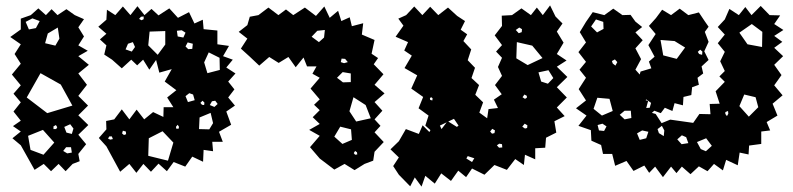

<svg xmlns="http://www.w3.org/2000/svg" viewBox="-20 -617 2938 711"><path d="M57 -79 26 -105 57 -130 28 -150 57 -170 30 -204 57 -238 30 -270 57 -301 24 -341 57 -381 34 -417 57 -453 18 -480 57 -508V-548L94 -561L122 -586L150 -561L171 -583L193 -561L226 -583L257 -561L291 -546L270 -516L291 -482L270 -449L305 -429L270 -409L309 -377L270 -345L302 -303L270 -262L306 -226L270 -190L307 -154L270 -118L299 -83L270 -47L275 -20L249 -10L223 17L197 -10L169 17L142 -10L108 12ZM127 -539 100 -549 75 -536 87 -508 113 -513ZM194 -515 157 -493 147 -457 185 -448 200 -474ZM205 -304 130 -346 79 -256 155 -198 248 -226ZM240 -157 218 -147 226 -126 246 -121 252 -141ZM187 -154 178 -149V-139H188L192 -146ZM181 -89 139 -136 84 -114 93 -62 141 -44ZM243 -72H225L214 -58L229 -49L246 -52Z M374 -75 346 -106 374 -138 373 -169 403 -175 431 -212 459 -175 486 -211 514 -175 547 -202 585 -184 586 -220H622L599 -256L633 -283L590 -315L616 -361L570 -348L558 -395L533 -359L510 -396L488 -375L466 -396L431 -364L395 -396L366 -415L374 -449L350 -471L374 -492L344 -518L374 -544L376 -581L407 -561L435 -593L463 -561L489 -594L515 -561L541 -584L567 -560L607 -586L639 -551L680 -572L700 -530L731 -544L734 -509L785 -504V-453L828 -447L806 -409L842 -396L818 -367L852 -345L825 -315L848 -286L825 -256L850 -226L818 -204L836 -155L791 -129L805 -92H766L769 -57L734 -62L732 -18L692 -37L666 0L623 -17L598 17L567 -11L539 19L511 -10L485 23L459 -10L425 19ZM512 -556 502 -555 495 -547 504 -542 512 -546ZM667 -496 653 -505 635 -503 638 -482 659 -478ZM592 -502 534 -500 529 -449 564 -414 592 -452ZM472 -461 454 -455 445 -434 468 -426 480 -443ZM694 -455 675 -460 667 -445 677 -435 692 -436ZM793 -403 753 -423 736 -386 748 -346 794 -358ZM695 -267 681 -272 667 -261 676 -239 701 -246ZM737 -237 730 -244 722 -236 728 -229 736 -228ZM777 -244 765 -242 757 -228 774 -221 786 -232ZM769 -161 760 -199 719 -182 717 -139 755 -138ZM638 -155 632 -148V-141L641 -140L643 -147ZM446 -130 435 -133 432 -123 439 -117 447 -120ZM582 -131 531 -105 529 -40 602 -22 622 -89ZM394 -112H385L380 -104L388 -100L398 -102Z M1164 -30 1128 -72 1164 -114 1125 -136 1164 -158 1138 -183 1164 -209 1143 -229 1164 -249 1130 -289 1164 -329 1137 -344 1152 -371H1117L1104 -404L1075 -368L1048 -406L1012 -384L977 -406L940 -374L904 -408L872 -437L896 -474L864 -499L896 -524L905 -555L937 -561L974 -589L1011 -561L1039 -582L1066 -561L1109 -589L1150 -558L1181 -593L1201 -551L1232 -577L1244 -539L1275 -553L1283 -520L1325 -531L1320 -489L1367 -469L1356 -418L1380 -402L1364 -379L1400 -342L1367 -303L1404 -271L1367 -239L1396 -207L1367 -175L1389 -151L1367 -127L1401 -91L1367 -55L1362 -22L1330 -10L1293 13L1256 -10L1218 11ZM1183 -506 1155 -503 1134 -481 1161 -461 1180 -478ZM1258 -399 1245 -400 1242 -387 1254 -383 1268 -387ZM1279 -345 1249 -350 1228 -329 1250 -312 1279 -313ZM1334 -228 1289 -257 1274 -205 1299 -167 1353 -179ZM1280 -138 1240 -148 1218 -111 1248 -84 1283 -99ZM1302 -53 1295 -58 1290 -50 1295 -44 1303 -45Z M1457 30 1436 -2 1457 -34 1426 -64 1457 -94 1483 -139 1531 -121 1545 -153 1570 -128 1574 -135 1555 -152 1567 -189 1530 -216 1547 -258 1503 -289 1525 -338 1478 -365 1505 -411 1477 -430 1491 -461 1445 -481 1474 -522 1455 -548 1484 -561 1514 -593 1544 -561 1573 -592 1603 -561 1639 -589 1673 -558 1702 -539 1686 -507 1710 -490 1696 -465 1725 -434 1712 -394 1739 -366 1726 -328 1754 -302 1740 -266 1769 -238 1755 -200 1784 -179 1789 -213 1824 -217 1809 -248 1838 -268 1813 -302 1839 -336 1824 -369 1839 -403 1817 -426 1839 -450 1812 -486 1839 -521 1838 -559 1876 -561 1911 -586 1946 -561 1968 -589 1990 -561 2017 -597 2037 -556 2063 -530 2042 -500 2067 -459 2042 -417 2078 -393 2042 -370 2081 -332 2042 -294 2079 -256 2042 -219 2071 -187 2033 -168 2040 -126 2002 -107 1999 -70 1962 -68V-27L1924 -44L1920 -6L1888 -28L1857 12L1811 -6L1774 30L1728 7L1706 39L1677 15L1650 53L1614 25L1590 63L1555 34L1541 74L1516 40L1499 73ZM1913 -509 1903 -515 1890 -506 1901 -494 1912 -498ZM1951 -448 1894 -461 1892 -401 1934 -376 1989 -402ZM2011 -357 1974 -349 1984 -315 2009 -307 2029 -328ZM1931 -262 1922 -267 1915 -257 1924 -251 1931 -255ZM1582 -253 1577 -257 1572 -254 1573 -247 1581 -245ZM1661 -177 1640 -167 1672 -147 1678 -152ZM1609 -152 1615 -139 1634 -164ZM1933 -153 1923 -159 1914 -148 1924 -141 1932 -143ZM1813 -134 1803 -140 1795 -130 1802 -122 1811 -124ZM1839 -83 1829 -85 1820 -79 1828 -70 1840 -71ZM1707 -30 1728 -17 1737 -32 1736 -31 1712 -39Z M2547 -162 2570 -195 2611 -194 2608 -232 2645 -233 2630 -279 2664 -314 2644 -334 2664 -354 2647 -390 2664 -425 2638 -457 2664 -489 2638 -517 2664 -545 2681 -584 2716 -561 2740 -591 2763 -561 2797 -595 2830 -561 2869 -560 2847 -528 2881 -506 2847 -484 2877 -462 2847 -440 2880 -409 2847 -377 2874 -339 2847 -301 2878 -264 2841 -233 2859 -189 2819 -165 2832 -134 2799 -130V-84L2754 -78L2752 -45L2719 -52L2712 -5L2669 -25L2657 14L2624 -10L2600 17L2568 -1L2537 28L2505 0L2485 24L2465 0L2435 39L2406 0L2384 23L2366 -4L2326 16L2300 -21L2258 -3L2247 -47H2213L2206 -80L2170 -96L2168 -135L2122 -151L2152 -189L2113 -216L2150 -245L2123 -287L2150 -329L2126 -359L2150 -388L2122 -424L2150 -460L2127 -498L2150 -536L2175 -572L2218 -561L2251 -585L2285 -561L2315 -562L2333 -537L2358 -517L2333 -497L2360 -468L2333 -438L2354 -398L2333 -359L2349 -341L2352 -352L2392 -364L2383 -389L2404 -407L2381 -450L2408 -491L2383 -521L2409 -550L2432 -581L2465 -561L2497 -585L2529 -561L2568 -571L2590 -538L2604 -518L2590 -499L2604 -462L2588 -427L2604 -395L2578 -371L2584 -345L2563 -329L2568 -303L2543 -294L2540 -265L2511 -258L2509 -227L2478 -235L2470 -206L2442 -218L2427 -198L2403 -207L2394 -199L2408 -195L2430 -161L2462 -174ZM2214 -536 2187 -545 2169 -519 2191 -497 2215 -510ZM2803 -499 2764 -528 2718 -496 2748 -453 2802 -443ZM2517 -441 2478 -465 2426 -469 2436 -412 2486 -399ZM2581 -426 2573 -433 2564 -425 2569 -417 2580 -414ZM2257 -397 2246 -391 2249 -382 2259 -374 2266 -387ZM2778 -257 2736 -267 2718 -224 2753 -185 2788 -220ZM2237 -251 2192 -255 2178 -214 2209 -189 2249 -206ZM2391 -236 2373 -249 2371 -246 2380 -243 2373 -217 2386 -218ZM2316 -207H2293L2275 -192L2293 -175L2318 -180ZM2676 -206 2666 -202V-195L2672 -187L2677 -196ZM2226 -149 2211 -159 2193 -154 2198 -134 2217 -132ZM2431 -151 2415 -139 2420 -124 2438 -113 2440 -134ZM2381 -129 2358 -134 2339 -123 2349 -99 2373 -105ZM2521 -109 2505 -116 2488 -101 2504 -83 2529 -87ZM2595 -105 2561 -91 2575 -65 2594 -57 2616 -77Z"/></svg>

Font: Rubik Gemstones
Style: Regular
Weight: 400
Designer: Hubert and Fischer, NaN
Foundry: Hubert and Fischer, NaN
Version: Version 2.200